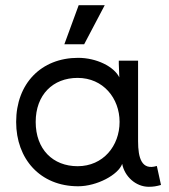

<svg xmlns="http://www.w3.org/2000/svg" viewBox="-20 -703 650 737"><path d="M278 -65C183 -65 117 -130 117 -235C117 -339 183 -404 278 -404C376 -404 439 -326 439 -235C439 -143 376 -65 278 -65ZM42 -235C42 -93 134 12 280 12C352 12 434 -32 449 -74C458 -26 501 14 551 14C569 14 580 12 598 7L582 -66C524 -48 510 -96 510 -161V-470H436V-458L438 -406C418 -447 351 -481 280 -481C138 -481 42 -382 42 -235ZM227 -533H303L382 -683H282Z"/></svg>

Font: Kreadon Medium
Style: Regular
Weight: 500
Designer: kohakuno
Foundry: StudioGnu
Version: Version 1.000;Glyphs 3.1.2 (3151)